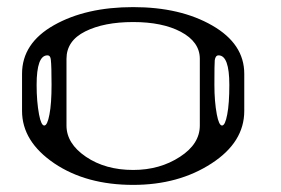

<svg xmlns="http://www.w3.org/2000/svg" viewBox="-20 -520 790 540"><path d="M625 -281.2Q625 -364.3 594.7 -364.3Q585.9 -364.3 584 -350.6Q583 -341.8 583 -281.2Q583 -234.4 589.8 -198.2Q595.7 -167 604.5 -167Q613.3 -167 619.1 -198.2Q625 -228.5 625 -281.2ZM123 -351.6Q122.1 -364.3 113.3 -364.3Q83 -364.3 83 -281.2Q83 -234.4 89.8 -198.2Q95.7 -167 104.5 -167Q113.3 -167 119.1 -198.2Q125 -228.5 125 -281.2Q125 -334 123 -351.6ZM542 -167V-354.5Q542 -402.3 488.3 -430.7Q436.5 -458 354.5 -458Q272.5 -458 219.7 -431.6Q167 -405.3 167 -354.5V-167Q167 -116.2 221.7 -79.1Q276.4 -42 354.5 -42Q429.7 -42 486.3 -79.1Q542 -115.2 542 -167ZM667 -208Q667 -120.1 575.2 -60.5Q482.4 0 354.5 0Q222.7 0 132.8 -60.5Q42 -122.1 42 -208V-312.5Q42 -398.4 131.8 -449.2Q221.7 -500 354.5 -500Q487.3 -500 577.1 -448.2Q667 -396.5 667 -312.5Z"/></svg>

Font: okolaksMetalik
Style: bold
Weight: 700
Width: 7
Version: Version 0.6